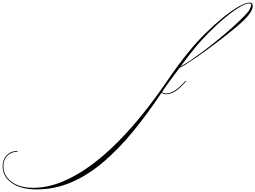

<svg xmlns="http://www.w3.org/2000/svg" viewBox="-1282 -751 1959 1473"><path d="M-6 -28Q-27 -28 -43 -39Q-147 117 -256.5 251.5Q-366 386 -483.5 487.5Q-601 589 -730 645.5Q-859 702 -1001 702Q-1122 702 -1192 652.5Q-1262 603 -1262 523Q-1262 472 -1230 439.5Q-1198 407 -1148 407L-1147 413Q-1195 413 -1225.5 443.5Q-1256 474 -1256 523Q-1256 572 -1227.5 610Q-1199 648 -1148 669Q-1097 690 -1031 690Q-919 690 -807.5 644.5Q-696 599 -588 520Q-480 441 -378 338Q-276 235 -183.5 119Q-91 3 -10 -115Q40 -189 83 -247Q126 -305 166 -354Q226 -428 294.5 -495.5Q363 -563 428.5 -616Q494 -669 548 -700Q602 -731 633 -731Q657 -731 657 -705Q657 -683 637.5 -653Q618 -623 582 -589Q554 -563 512.5 -528.5Q471 -494 422.5 -456.5Q374 -419 324 -382Q274 -345 228.5 -313.5Q183 -282 148.5 -260.5Q114 -239 96 -231Q47 -167 20 -129.5Q-7 -92 -18 -76Q-29 -59 -40 -43Q-25 -34 -7 -34Q24 -34 59.5 -57Q95 -80 132 -121L140 -130H148L140 -121Q97 -72 61.5 -50Q26 -28 -6 -28ZM169 -328Q132 -279 103 -241Q143 -262 199 -301Q255 -340 317.5 -388.5Q380 -437 439.5 -487.5Q499 -538 547 -583.5Q595 -629 622 -661Q630 -671 637.5 -688Q645 -705 645 -712Q645 -725 630 -725Q607 -725 566.5 -702.5Q526 -680 476 -641Q426 -602 371.5 -551Q317 -500 265 -443Q213 -386 169 -328Z"/></svg>

Font: Ballet 72pt
Style: Regular
Weight: 400
Designer: Maximiliano R. Sproviero
Foundry: Omnibus-Type
Version: Version 1.100; ttfautohint (v1.8.3)